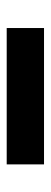

<svg xmlns="http://www.w3.org/2000/svg" viewBox="182 -520 147 550"><g transform="rotate(-90 255.0 -244.5)"><path d="M450.2 -191.4H59.6V-298.3H450.2Z"/></g></svg>

Font: Kumbh Sans
Style: Bold
Weight: 700
Version: Version 1.005